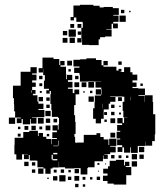

<svg xmlns="http://www.w3.org/2000/svg" viewBox="-20 -764 682 800"><path d="M72 -99H48V-121H40V-161H41V-190H77V-214H102V-219H138V-197H141V-210H159V-194H173V-185H194V-163H196V-185H217V-189H198V-213H217V-220H199V-242H221V-224H224V-247H245H226V-273H222V-277H196V-305H194V-331H190V-371H192V-385H187V-374H173V-388H184V-394H163V-428H184H167V-451H160V-478H159V-462H141V-480H157V-524H203V-518H227V-493H231V-510H249V-492H232V-486H255V-457H256V-434H259V-452H281V-430H263V-423H282V-399H263V-394H283V-376H290V-391H310V-371H295V-326H289V-310V-284H293V-256H295V-206H290V-194H293V-170H299V-168H301V-170H329V-202H382V-209H398V-193H412V-183H432V-160H435V-186H465V-156H439V-153H462V-129H439V-122H415V-120H429V-102H411V-116H409V-92H379H374V-67H347V-64H344V-37H316V-63H289V-62H251V-67H226V-90H225V-66H199V-62H161V-67H136V-94H133V-95H104V-118H100V-101H80V-121H97V-122H80V-121H72ZM401 -250H379V-269H368V-313H374V-337H375V-366H401V-370H403V-393H402V-399H378V-423H402V-424H373V-425H347V-424H313V-452H311V-460H289V-482H311V-487H286V-515H314V-517H340V-521H380V-514H403V-492H411V-510H429V-492H411V-486H435V-470V-486H465V-470H474V-477H486V-465H479V-464H497V-484H523V-463H532V-453H552V-429H532V-420H549V-402H532V-397H556V-395H584V-367H557V-364H583V-339H584V-367H616V-339H618V-309V-288H627V-234V-204H625V-176H614V-157H586V-174H585V-156H556V-155H554V-127H526V-150H523V-128H497V-150H490V-131H470V-151H489V-159H468V-183H481V-187H466V-215H481V-219H468V-243H489V-250H469V-272H491V-252H497V-274H511V-275H494V-302H491V-340H498V-361H490V-362H461V-364H439V-362H461V-340H439V-332H433V-308H412V-269H401ZM280 -491H260V-511H280ZM487 -494H473V-508H487ZM70 -251H50V-271H67V-274H43V-300H39V-329H38V-355H34V-407H66V-417V-465H107V-484H133V-458H114V-453H132V-429H114V-420H129V-402H114V-389H128V-373H117V-367H136V-341H140V-332H161V-310H140V-306H165V-276H136V-275H113V-273H132V-249H108V-268H105V-246H75V-268H70ZM275 -466H265V-476H275ZM307 -434H293V-448H307ZM157 -434H143V-448H157ZM372 -399H348V-423H372ZM340 -401H320V-421H340ZM310 -401H290V-421H310ZM156 -405H144V-417H156ZM575 -406H565V-416H575ZM401 -370H379V-392H401ZM112 -378V-387H110V-378ZM365 -376H355V-386H365ZM154 -377H146V-385H154ZM333 -378H327V-384H333ZM371 -340H349V-362H371ZM523 -346V-361H522V-346ZM159 -342H141V-360H159ZM488 -343H472V-359H488ZM187 -344H173V-358H187ZM407 -313V-332H406V-313ZM457 -314H443V-328H457ZM187 -314H173V-328H187ZM483 -318H477V-324H483ZM191 -280H169V-302H191ZM457 -284H443V-298H457ZM426 -285H414V-297H426ZM484 -287H476V-295H484ZM43 -248H17V-274H43ZM162 -249H138V-273H162ZM460 -251H440V-271H460ZM189 -252H171V-270H189ZM218 -254H203V-269H218ZM425 -256H415V-266H425ZM190 -221H170V-241H190ZM129 -222H111V-240H129ZM98 -223H82V-239H98ZM156 -225H144V-237H156ZM65 -226H55V-236H65ZM460 -191H440V-211H460ZM66 -195H54V-207H66ZM185 -196H175V-206H185ZM226 -158V-178H224V-158ZM202 -155H223V-157H202ZM581 -130H559V-152H581ZM202 -121H219V-127H202ZM551 -100H529V-122H551ZM579 -102H561V-120H579ZM199 -100V-96H219V-101H200V-119H195V-100ZM457 -104H443V-118H457ZM486 -105H474V-117H486ZM515 -106H505V-116H515ZM506 5H454V1H428V-10H409V-32H428V-41H410V-61H430V-43V-71H437V-94H463V-75V-98H497V-75H501V-90H519V-72H504V-68H527V-34H506ZM551 -70H529V-92H551ZM99 -72H81V-90H99ZM127 -74H113V-88H127ZM394 -77H386V-85H394ZM422 -79H418V-83H422ZM191 -40H169V-62H191ZM161 -40H139V-62H161ZM309 -42H291V-60H309ZM247 -44H233V-58H247ZM127 -44H113V-58H127ZM216 -45H204V-57H216ZM275 -46H265V-56H275ZM392 -49H388V-53H392ZM253 -8H227V-34H253ZM310 -11H290V-31H310ZM219 -12H201V-30H219ZM277 -14H263V-28H277ZM397 -14H383V-28H397ZM336 -15H324V-27H336ZM365 -16H355V-26H365ZM183 -18H177V-24H183ZM307 16H293V2H307ZM335 14H325V4H335ZM320 -587H302V-605H319V-648H325V-669H324V-688V-673H298V-691H288V-679H274V-693H286V-741H313V-744H369V-740H395V-733H412V-735H450V-730H475V-702H452V-699H474V-673H452V-666H471V-646H451V-665H445V-642H423V-640H445V-612H418V-609H397V-600H391V-576H351V-577H322V-604H320ZM498 -709H484V-723H498ZM524 -713H518V-719H524ZM504 -673H478V-699H504ZM289 -648H273V-664H289ZM319 -648H303V-664H319ZM296 -611H266V-641H296ZM260 -617H242V-635H260ZM318 -619H304V-633H318ZM292 -585H270V-607H292ZM261 -586H241V-606H261Z"/></svg>

Font: Rubik Storm
Style: Regular
Weight: 400
Designer: Hubert and Fischer, NaN
Foundry: Hubert and Fischer, NaN
Version: Version 2.201